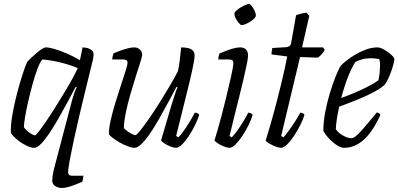

<svg xmlns="http://www.w3.org/2000/svg" viewBox="-20 -736 1984 956"><path d="M287 200Q271 200 255.5 191Q240 182 240 161Q240 158 242.5 138Q245 118 252 93L337 -230Q345 -259 351.5 -277Q358 -295 362 -301L357 -304Q339 -270 317 -229Q295 -188 272 -147.5Q249 -107 226.5 -73.5Q204 -40 184.5 -20Q165 0 151 0Q135 0 115.5 -9Q96 -18 78 -31Q60 -44 48 -56.5Q36 -69 34 -75Q33 -112 40.5 -157.5Q48 -203 59.5 -249.5Q71 -296 83 -335.5Q95 -375 104.5 -401Q114 -427 118 -431Q124 -437 136 -448.5Q148 -460 162 -472Q176 -484 188.5 -492Q201 -500 208 -500Q225 -500 253.5 -491.5Q282 -483 315.5 -468.5Q349 -454 378 -436L391 -500Q398 -500 407.5 -498.5Q417 -497 425.5 -493Q434 -489 440 -482.5Q446 -476 446 -465Q446 -462 445 -453Q444 -444 442 -436Q439 -422 428.5 -380.5Q418 -339 404 -281Q390 -223 375 -160Q360 -97 347.5 -38.5Q335 20 327 63Q319 106 319 122Q319 130 324 134.5Q329 139 339 139H395Q395 144 393.5 153.5Q392 163 390 169Q373 176 354.5 183.5Q336 191 318.5 195.5Q301 200 287 200ZM154 -62Q158 -62 173 -81Q188 -100 209.5 -131.5Q231 -163 254.5 -200.5Q278 -238 301 -276Q324 -314 341.5 -346Q359 -378 367 -397Q329 -413 283 -424.5Q237 -436 191 -440Q179 -427 166.5 -393.5Q154 -360 142 -316.5Q130 -273 120 -229Q110 -185 104.5 -151Q99 -117 99 -103Q104 -94 115 -84.5Q126 -75 137.5 -68.5Q149 -62 154 -62Z M649 0Q636 0 615 -8Q594 -16 573.5 -28Q553 -40 538.5 -51.5Q524 -63 522 -69Q522 -96 531 -136.5Q540 -177 554 -223Q568 -269 582 -311Q596 -353 605.5 -383.5Q615 -414 615 -424Q615 -433 609 -436.5Q603 -440 592 -440H539Q539 -447 541 -456Q543 -465 545 -470Q568 -480 587 -486.5Q606 -493 621.5 -496.5Q637 -500 648 -500Q665 -500 676.5 -489.5Q688 -479 688 -462Q688 -455 678.5 -425.5Q669 -396 655.5 -353.5Q642 -311 628.5 -264Q615 -217 606 -173Q597 -129 597 -98Q610 -84 628.5 -73.5Q647 -63 654 -63Q660 -63 678 -85.5Q696 -108 721.5 -144.5Q747 -181 774 -224Q801 -267 825.5 -308.5Q850 -350 866 -382Q871 -403 875 -436.5Q879 -470 882 -500Q899 -500 914.5 -497Q930 -494 939.5 -485Q949 -476 949 -459Q949 -440 936.5 -383.5Q924 -327 903 -243.5Q882 -160 857 -59L868 -52Q877 -60 892.5 -81.5Q908 -103 924 -129Q940 -155 950 -175Q958 -175 963.5 -172Q969 -169 972 -164Q965 -142 951.5 -114Q938 -86 921 -60Q904 -34 887 -17Q870 0 856 0Q846 0 829 -6.5Q812 -13 798.5 -22Q785 -31 782 -37L833 -210Q843 -242 850.5 -265.5Q858 -289 864 -301L859 -304Q841 -270 819 -229Q797 -188 774 -147.5Q751 -107 728.5 -73.5Q706 -40 685.5 -20Q665 0 649 0Z M1122 0Q1112 0 1095.5 -6.5Q1079 -13 1065 -22Q1051 -31 1048 -37Q1054 -55 1063 -87Q1072 -119 1083 -159.5Q1094 -200 1104 -242.5Q1114 -285 1123 -322.5Q1132 -360 1137 -386.5Q1142 -413 1142 -422Q1142 -433 1136 -436.5Q1130 -440 1119 -440H1067Q1067 -448 1069 -457Q1071 -466 1073 -470Q1090 -477 1108.5 -484Q1127 -491 1144.5 -495.5Q1162 -500 1176 -500Q1195 -500 1205 -489.5Q1215 -479 1215 -459Q1215 -448 1209.5 -419.5Q1204 -391 1194.5 -350.5Q1185 -310 1173 -261.5Q1161 -213 1148 -161.5Q1135 -110 1123 -59L1134 -52Q1144 -62 1159.5 -83Q1175 -104 1190.5 -129.5Q1206 -155 1216 -175Q1224 -175 1230 -171.5Q1236 -168 1238 -164Q1232 -143 1218.5 -115Q1205 -87 1187.5 -60.5Q1170 -34 1153 -17Q1136 0 1122 0ZM1184 -611Q1178 -611 1169 -621.5Q1160 -632 1153.5 -645Q1147 -658 1147 -667Q1147 -674 1156 -682.5Q1165 -691 1177.5 -698.5Q1190 -706 1201.5 -711Q1213 -716 1219 -716Q1226 -716 1234 -705.5Q1242 -695 1248 -682Q1254 -669 1254 -659Q1254 -652 1246 -644Q1238 -636 1226 -628.5Q1214 -621 1202.5 -616Q1191 -611 1184 -611Z M1379 0Q1369 0 1352 -6.5Q1335 -13 1320.5 -21.5Q1306 -30 1303 -37Q1316 -78 1329.5 -125Q1343 -172 1355.5 -220.5Q1368 -269 1379 -314Q1390 -359 1398 -395.5Q1406 -432 1410 -455L1332 -465Q1332 -476 1333.5 -484.5Q1335 -493 1336 -497L1404 -501Q1415 -502 1421.5 -506.5Q1428 -511 1430 -524L1454 -660Q1464 -664 1477.5 -667.5Q1491 -671 1506 -673L1520 -657L1484 -500H1588L1597 -488Q1592 -478 1583 -467.5Q1574 -457 1563 -449L1474 -452L1380 -59L1391 -52Q1399 -60 1414 -80Q1429 -100 1446 -126Q1463 -152 1475 -175Q1482 -175 1488 -172Q1494 -169 1496 -164Q1490 -143 1476 -115Q1462 -87 1445 -61Q1428 -35 1410.5 -17.5Q1393 0 1379 0Z M1692 0Q1682 0 1668 -7Q1654 -14 1639.5 -26Q1625 -38 1612 -53Q1599 -68 1590 -84Q1590 -129 1599.5 -178.5Q1609 -228 1623 -274Q1637 -320 1651.5 -356Q1666 -392 1677 -409Q1686 -419 1705.5 -434.5Q1725 -450 1750.5 -465Q1776 -480 1804 -490Q1832 -500 1859 -500Q1873 -500 1892.5 -489Q1912 -478 1927.5 -464Q1943 -450 1944 -441Q1941 -420 1933 -395.5Q1925 -371 1915.5 -349.5Q1906 -328 1897 -316Q1879 -298 1843 -278.5Q1807 -259 1761.5 -240.5Q1716 -222 1669 -205Q1662 -175 1657.5 -145.5Q1653 -116 1652 -93Q1658 -83 1671 -72.5Q1684 -62 1700 -55Q1716 -48 1730 -48Q1739 -48 1750.5 -57Q1762 -66 1777.5 -83Q1793 -100 1812.5 -123.5Q1832 -147 1856 -176Q1863 -175 1867.5 -172Q1872 -169 1874 -164Q1863 -139 1846.5 -110.5Q1830 -82 1808 -57Q1786 -32 1757 -16Q1728 0 1692 0ZM1679 -248Q1710 -259 1745.5 -274Q1781 -289 1813 -305.5Q1845 -322 1864 -336Q1866 -343 1867.5 -353.5Q1869 -364 1870 -370Q1872 -390 1872.5 -409.5Q1873 -429 1868 -442Q1857 -444 1846 -445Q1835 -446 1827 -446Q1802 -446 1783 -440.5Q1764 -435 1750 -428Q1732 -402 1713 -353.5Q1694 -305 1679 -248Z"/></svg>

Font: Texturina 12pt Thin
Style: Italic
Weight: 250
Italic angle: -11°
Designer: Guillermo Torres Carreño
Foundry: Omnibus-Type
Version: Version 1.002